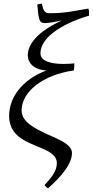

<svg xmlns="http://www.w3.org/2000/svg" viewBox="-20 -777 498 1030"><path d="M205 -757C203 -757 195 -757 180 -753C187 -672 190 -653 220 -653C247 -653 293 -664 311 -667C149 -592 129 -517 129 -480C129 -448 151 -404 229 -399C97 -349 29 -253 29 -155C29 -63 98 -26 156 -2L203 18C258 40 285 65 285 97C285 143 255 176 219 216C225 224 229 229 238 233C264 210 366 120 366 45C366 29 362 0 280 -36L231 -58C165 -89 96 -123 96 -185C96 -288 216 -377 376 -399C379 -425 379 -429 379 -437C368 -436 345 -434 322 -434C263 -434 197 -445 197 -491C197 -585 338 -659 458 -693C458 -716 457 -724 454 -731L384 -719C345 -712 304 -706 251 -706C223 -706 213 -712 205 -757Z"/></svg>

Font: Temporarium
Style: Italic
Weight: 400
Italic angle: -7°
Version: Version 1.1